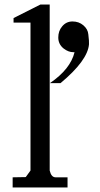

<svg xmlns="http://www.w3.org/2000/svg" viewBox="-20 -830 444 850"><path d="M310 -599Q292 -524 201 -462H248Q368 -562 374 -634Q375 -645 371 -678Q369 -701 349 -718Q329 -735 301 -735Q273 -735 255 -713Q238 -693 238 -664Q238 -634 262 -615Q283 -599 304 -599Q306 -599 309 -599Q310 -599 310 -599ZM159 -810 40 -750V-730H115V-75Q97 -50 94 -46L36 -45V0H279V-45H226Q207 -45 200 -75V-810Z"/></svg>

Font: Sawarabi Mincho
Style: Regular
Weight: 400
Version: Version 1.082; ttfautohint (v1.8.4.7-5d5b)